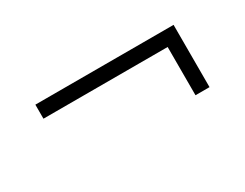

<svg xmlns="http://www.w3.org/2000/svg" viewBox="-36 -502 619 486"><g transform="rotate(-30 273.5 -259.0)"><path d="M476 -350V-168H435V-309H72V-350Z"/></g></svg>

Font: Bona Nova
Style: Regular
Weight: 400
Designer: Mateusz Machalski
Foundry: Capitalics
Version: Version 4.001; ttfautohint (v1.8.3)